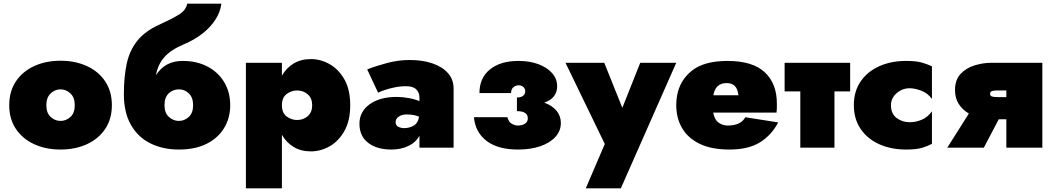

<svg xmlns="http://www.w3.org/2000/svg" viewBox="-20 -800 5701 1040"><path d="M30 -230Q30 -305 66 -359Q102 -413 165 -442Q228 -471 308 -471Q388 -471 451 -442Q514 -413 550 -359Q586 -305 586 -230Q586 -156 550 -102Q514 -48 451 -19Q388 10 308 10Q228 10 165 -19Q102 -48 66 -102Q30 -156 30 -230ZM231 -230Q231 -188 254.5 -166.5Q278 -145 308 -145Q338 -145 361.5 -166.5Q385 -188 385 -230Q385 -272 361.5 -294Q338 -316 308 -316Q278 -316 254.5 -294Q231 -272 231 -230Z M651 -290Q651 -384 666.5 -455.5Q682 -527 723.5 -579Q765 -631 842 -666Q910 -697 948.5 -720.5Q987 -744 994 -780H1179Q1174 -736 1147 -694Q1120 -652 1076.5 -618Q1033 -584 978 -561Q904 -530 869 -489Q834 -448 825 -393Q874 -470 969 -470Q1047 -470 1105 -439Q1163 -408 1195 -354Q1227 -300 1227 -230Q1227 -161 1194 -106.5Q1161 -52 1099 -21Q1037 10 949 10Q862 10 794.5 -23.5Q727 -57 689 -124Q651 -191 651 -290ZM871 -230Q871 -188 895 -166.5Q919 -145 949 -145Q979 -145 1002.5 -166.5Q1026 -188 1026 -230Q1026 -272 1003 -294Q980 -316 950 -316Q916 -316 893.5 -294Q871 -272 871 -230Z M1507 220H1312V-460H1507V-390Q1531 -432 1570.5 -456Q1610 -480 1664 -480Q1717 -480 1765.5 -452.5Q1814 -425 1845.5 -370Q1877 -315 1877 -230Q1877 -146 1845.5 -90.5Q1814 -35 1765.5 -7.5Q1717 20 1664 20Q1610 20 1570.5 -4Q1531 -28 1507 -70ZM1671 -230Q1671 -268 1647 -289Q1623 -310 1589 -310Q1559 -310 1533 -291Q1507 -272 1507 -230Q1507 -188 1533 -169Q1559 -150 1589 -150Q1623 -150 1647 -171Q1671 -192 1671 -230Z M2028 -298 1969 -424Q2017 -443 2077.5 -459Q2138 -475 2200 -475Q2268 -475 2321.5 -457Q2375 -439 2406 -404.5Q2437 -370 2437 -320V0H2252V-65Q2232 -28 2191.5 -9Q2151 10 2100 10Q2021 10 1974 -26.5Q1927 -63 1927 -130Q1927 -195 1982 -235Q2037 -275 2128 -275Q2159 -275 2193 -269Q2227 -263 2252 -252V-272Q2252 -298 2235 -315.5Q2218 -333 2180 -333Q2147 -333 2116.5 -326.5Q2086 -320 2062.5 -312Q2039 -304 2028 -298ZM2123 -139Q2123 -121 2137 -113.5Q2151 -106 2170 -106Q2196 -106 2220 -119Q2244 -132 2250 -168Q2223 -180 2182 -180Q2157 -180 2140 -168.5Q2123 -157 2123 -139Z M2786 10Q2677 10 2616 -36.5Q2555 -83 2547 -165H2728Q2736 -138 2753 -129Q2770 -120 2785 -120Q2808 -120 2823.5 -130Q2839 -140 2839 -159Q2839 -198 2780 -198V-272Q2803 -272 2814 -281.5Q2825 -291 2825 -306Q2825 -320 2814.5 -329Q2804 -338 2790 -338Q2775 -338 2762 -328.5Q2749 -319 2748 -296H2577Q2577 -378 2634 -424Q2691 -470 2788 -470Q2849 -470 2896 -452.5Q2943 -435 2970.5 -404Q2998 -373 2998 -333Q2998 -303 2981.5 -280Q2965 -257 2928 -244Q2972 -228 2995 -199.5Q3018 -171 3018 -134Q3018 -91 2988.5 -58.5Q2959 -26 2907 -8Q2855 10 2786 10Z M3643 -460 3343 220H3153L3256 -20L3043 -460H3253L3351 -216L3448 -460Z M4195 -137Q4161 -70 4098 -30Q4035 10 3931 10Q3834 10 3770 -21Q3706 -52 3674.5 -106.5Q3643 -161 3643 -230Q3643 -243 3644 -255Q3645 -267 3647 -279Q3661 -364 3727.5 -417Q3794 -470 3921 -470Q4056 -470 4122 -409Q4188 -348 4188 -239Q4188 -233 4188 -219.5Q4188 -206 4186 -190H3843Q3851 -150 3873.5 -135Q3896 -120 3921 -120Q3993 -120 4017 -165ZM3916 -350Q3855 -350 3844 -284H3980Q3976 -318 3960.5 -334Q3945 -350 3916 -350Z M4230 -460H4585V-305H4500V0H4315V-305H4230Z M4806 -230Q4806 -184 4836.5 -161Q4867 -138 4908 -138Q4941 -138 4973 -151.5Q5005 -165 5028 -197V-21Q5004 -8 4973.5 1Q4943 10 4888 10Q4806 10 4742 -19Q4678 -48 4641.5 -102Q4605 -156 4605 -230Q4605 -305 4641.5 -358.5Q4678 -412 4742 -441Q4806 -470 4888 -470Q4943 -470 4973.5 -461Q5004 -452 5028 -441V-264Q5005 -296 4969.5 -309Q4934 -322 4908 -322Q4867 -322 4836.5 -295Q4806 -268 4806 -230Z M5309 0H5111L5228 -185Q5195 -204 5174 -235.5Q5153 -267 5153 -312Q5153 -367 5182.5 -399Q5212 -431 5258 -445.5Q5304 -460 5351 -460H5626V0H5431V-154H5390ZM5386 -274H5431V-310H5386Q5365 -310 5354 -307Q5343 -304 5343 -292Q5343 -280 5354 -277Q5365 -274 5386 -274Z"/></svg>

Font: Jost* Black
Style: Regular
Weight: 900
Version: Version 3.7